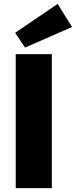

<svg xmlns="http://www.w3.org/2000/svg" viewBox="-20 -969 391 989"><path d="M277 -949 58 -800 109 -724 351 -830ZM247 -690H61V0H247Z"/></svg>

Font: Exo 2 Extra Bold
Style: Regular
Weight: 800
Designer: Natanael Gama
Version: Version 1.001;PS 001.001;hotconv 1.0.88;makeotf.lib2.5.64775